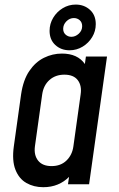

<svg xmlns="http://www.w3.org/2000/svg" viewBox="-20 -786 506 819"><path d="M164.5 12.5Q198.5 12.5 226.2 1Q254 -10.5 274.5 -31.5L270 0H360L436.5 -545H346.5L342 -513Q311 -557.5 244 -557.5Q204 -557.5 167.5 -539.5Q131 -521.5 105 -483.2Q79 -445 70 -383.5L39 -162Q30.5 -101 45.8 -62.2Q61 -23.5 92.5 -5.5Q124 12.5 164.5 12.5ZM200 -77.5Q161 -77.5 142.5 -101Q124 -124.5 129 -162L160 -383.5Q165.5 -422 191 -444.8Q216.5 -467.5 254.5 -467.5Q294 -467.5 311.8 -444Q329.5 -420.5 324 -383.5L293 -161.5Q288 -125 263.5 -101.2Q239 -77.5 200 -77.5ZM276.5 -571.5Q307 -571.5 332.5 -587Q358 -602.5 373.2 -627.8Q388.5 -653 388.5 -683Q388.5 -721.5 363.8 -744Q339 -766.5 303 -766.5Q273 -766.5 247.5 -751Q222 -735.5 206.8 -710Q191.5 -684.5 191.5 -654.5Q191.5 -616.5 216 -594Q240.5 -571.5 276.5 -571.5ZM284.5 -629Q270.5 -629 260 -638.2Q249.5 -647.5 249.5 -663Q249.5 -681 263.2 -695Q277 -709 295 -709Q309.5 -709 320 -699.8Q330.5 -690.5 330.5 -674.5Q330.5 -655.5 316 -642.2Q301.5 -629 284.5 -629Z"/></svg>

Font: Mohave Medium
Style: Italic
Weight: 500
Italic angle: -8°
Designer: Gumpita Rahayu
Foundry: Tokotype
Version: Version 2.002; ttfautohint (v1.8.3)